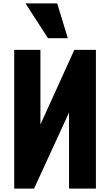

<svg xmlns="http://www.w3.org/2000/svg" viewBox="-20 -1101 643 1121"><path d="M260 -878 129 -1081H314L376 -878ZM63 0V-810H216V-374L414 -810H540V0H383V-444L179 0Z"/></svg>

Font: Oswald Heavy
Style: Regular
Weight: 400
Designer: Vernon Adams
Foundry: Vernon Adams
Version: Version 4.101